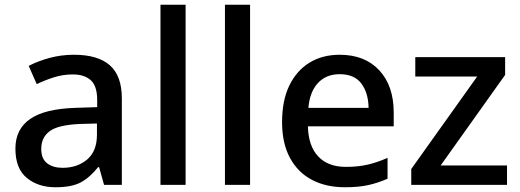

<svg xmlns="http://www.w3.org/2000/svg" viewBox="-20 -780 2195 810"><path d="M292 -549Q393 -549 443.5 -504.5Q494 -460 494 -365V0H419L398 -75H394Q359 -31 320.5 -10.5Q282 10 214 10Q141 10 93 -29.5Q45 -69 45 -153Q45 -235 107 -278Q169 -321 298 -325L390 -328V-358Q390 -417 363 -441.5Q336 -466 287 -466Q246 -466 208 -454Q170 -442 135 -425L101 -502Q139 -522 188.5 -535.5Q238 -549 292 -549ZM317 -257Q225 -253 189.5 -226.5Q154 -200 154 -152Q154 -110 179 -91Q204 -72 244 -72Q306 -72 347.5 -107Q389 -142 389 -212V-259Z M763 0H657V-760H763Z M1035 0H929V-760H1035Z M1413 -549Q1519 -549 1580 -483.5Q1641 -418 1641 -305V-247H1279Q1281 -164 1322.5 -120Q1364 -76 1439 -76Q1491 -76 1531.5 -85.5Q1572 -95 1615 -114V-26Q1574 -8 1533 1Q1492 10 1435 10Q1356 10 1296.5 -21Q1237 -52 1203.5 -113.5Q1170 -175 1170 -265Q1170 -356 1200.5 -419Q1231 -482 1285.5 -515.5Q1340 -549 1413 -549ZM1413 -467Q1356 -467 1321.5 -430Q1287 -393 1281 -325H1535Q1534 -388 1504.5 -427.5Q1475 -467 1413 -467Z M2119 0H1715V-67L1993 -457H1732V-539H2111V-464L1839 -82H2119Z"/></svg>

Font: Noto Sans Bengali Medium
Style: Regular
Weight: 500
Designer: Jelle Bosma - Monotype Design Team
Foundry: Monotype Imaging Inc.
Version: Version 2.003; ttfautohint (v1.8.4.7-5d5b)